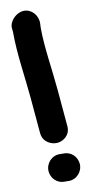

<svg xmlns="http://www.w3.org/2000/svg" viewBox="-103 -667 322 682"><g transform="rotate(-15 57.5 -325.5)"><path d="M0 -64C0 -40 17 -15 49 -14L59 -13C88 -9 114 -33 114 -62C114 -86 97 -111 65 -112L55 -113C26 -117 0 -93 0 -64ZM6 -204C6 -169 36 -154 57 -154C78 -154 106 -169 106 -202V-334C106 -408 99 -496 105 -564L107 -579C109 -592 105 -607 98 -617C67 -660 12 -629 6 -594V-574C-1 -499 6 -407 6 -334Z"/></g></svg>

Font: Stray Cat
Style: ExBlkCn
Weight: 1000
Version: Version 1.0